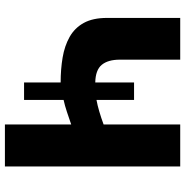

<svg xmlns="http://www.w3.org/2000/svg" viewBox="-6 -748 754 782"><g transform="rotate(90 371.0 -357.0)"><path d="M658 -714V0H487V-270Q461 -261 435.5 -252.5Q410 -244 387 -239V-78H316V-227Q262 -227 214.5 -235Q167 -243 130.5 -263.5Q94 -284 73.5 -321Q53 -358 53 -416V-714H223V-468Q223 -420 244 -394.5Q265 -369 316 -368V-526H387V-373Q409 -377 434.5 -384.5Q460 -392 487 -402V-714Z"/></g></svg>

Font: Noto Sans ExtraBold
Style: Regular
Weight: 800
Designer: Monotype Design Team
Foundry: Monotype Imaging Inc.
Version: Version 2.007